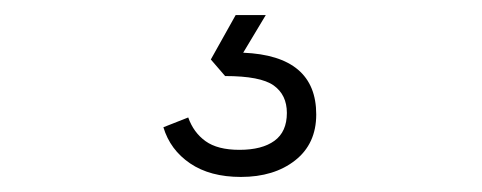

<svg xmlns="http://www.w3.org/2000/svg" viewBox="-20 -26 640 255"><path d="M300 209Q259 209 232.5 191Q206 173 197 143L230 130Q237 150 253 161.5Q269 173 298 173Q328 173 344.5 161Q361 149 361 124Q361 100 343.5 87.5Q326 75 279 75L260 53L293 -6H333L303 44Q400 48 400 126Q400 165 372 187Q344 209 300 209Z"/></svg>

Font: Geist Mono ExtraLight
Style: Regular
Weight: 200
Monospace: yes
Designer: Basement.studio, Andrés Briganti, Mateo Zaragoza
Foundry: Basement.studio, Vercel, Andrés Briganti, Guido Ferreyra, Mateo Zaragoza
Version: Version 1.500; ttfautohint (v1.8.4.7-5d5b)